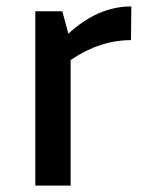

<svg xmlns="http://www.w3.org/2000/svg" viewBox="-20 -578 459 598"><path d="M389 -558 388 -453Q291 -453 200 -391V0H90V-543H174L193 -473Q285 -558 389 -558Z"/></svg>

Font: Martel Sans DemiBold
Style: Regular
Weight: 600
Designer: Dan Reynolds and Mathieu Réguer
Foundry: Dan Reynolds and Mathieu Réguer
Version: Version 1.001;PS 001.001;hotconv 1.0.70;makeotf.lib2.5.58329